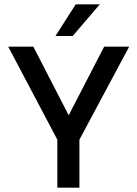

<svg xmlns="http://www.w3.org/2000/svg" viewBox="-20 -866 634 886"><path d="M440.5 -846 315.5 -700H236L329.5 -846ZM244.5 -221.5 18 -650.5H134L297 -334L460.5 -650.5H576L346.5 -221.5V0H244.5Z"/></svg>

Font: Overused Grotesk Medium
Style: Regular
Weight: 525
Version: Version 0.004